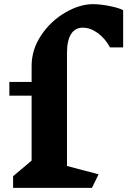

<svg xmlns="http://www.w3.org/2000/svg" viewBox="-20 -903 612 923"><path d="M572 -854V-675H509Q485 -719 449.5 -744.5Q414 -770 378 -770Q341 -770 321.5 -739Q302 -708 302 -649V-105L454 -65L422 0H43V-56L132 -131V-443H25V-509H132V-586Q132 -665 178 -733.5Q224 -802 293.5 -842.5Q363 -883 427 -883Q462 -883 507 -874Q552 -865 572 -854Z"/></svg>

Font: Inknut Antiqua
Style: Bold
Weight: 700
Designer: Claus Eggers Sørensen
Foundry: Claus Eggers Sørensen
Version: Version 1.003; ttfautohint (v1.8.2) -l 8 -r 50 -G 200 -x 14 